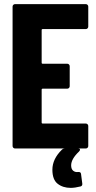

<svg xmlns="http://www.w3.org/2000/svg" viewBox="-20 -720 466 931"><path d="M41 -12V-688Q41 -693 44.5 -696.5Q48 -700 53 -700H396Q401 -700 404.5 -696.5Q408 -693 408 -688V-591Q408 -586 404.5 -582.5Q401 -579 396 -579H187Q182 -579 182 -574V-416Q182 -411 187 -411H306Q311 -411 314.5 -407.5Q318 -404 318 -399V-302Q318 -297 314.5 -293.5Q311 -290 306 -290H187Q182 -290 182 -285V-126Q182 -121 187 -121H396Q401 -121 404.5 -117.5Q408 -114 408 -109V-12Q408 -7 404.5 -3.5Q401 0 396 0H53Q48 0 44.5 -3.5Q41 -7 41 -12ZM379 174Q379 181 371 184Q343 191 323 191Q285 191 259.5 171Q234 151 234 103Q234 51 280 6Q286 0 295 0H358Q368 0 368 6Q368 10 363 15Q325 51 325 82Q325 100 335 108Q345 116 359 114H362Q372 114 373 124L379 170Z"/></svg>

Font: Barlow Condensed
Style: Bold
Weight: 700
Width: 3
Designer: Jeremy Tribby
Foundry: Tribby Type
Version: Version 1.500